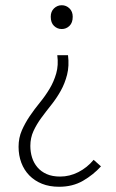

<svg xmlns="http://www.w3.org/2000/svg" viewBox="-20 -512 442 734"><path d="M206 202Q169 202 140.5 190.5Q112 179 92 158.5Q72 138 61.5 110Q51 82 51 49Q51 15 63.5 -13.5Q76 -42 94 -68.5Q112 -95 132.5 -120Q153 -145 169.5 -172.5Q186 -200 195 -231.5Q204 -263 199 -301H240Q245 -260 236.5 -226.5Q228 -193 212 -164.5Q196 -136 176 -111Q156 -86 138 -61.5Q120 -37 108 -11Q96 15 96 46Q96 69 102.5 90Q109 111 123 127.5Q137 144 158.5 153.5Q180 163 210 163Q246 163 279.5 146Q313 129 338 99L366 124Q337 156 297.5 179Q258 202 206 202ZM216 -401Q199 -401 186.5 -413Q174 -425 174 -448Q174 -468 186.5 -480Q199 -492 216 -492Q233 -492 245.5 -480Q258 -468 258 -448Q258 -425 245.5 -413Q233 -401 216 -401Z"/></svg>

Font: CV Source Sans Light
Style: Regular
Weight: 300
Designer: Paul D. Hunt
Foundry: Adobe Systems Incorporated
Version: Version 3.001